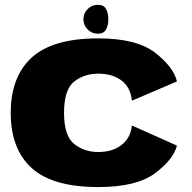

<svg xmlns="http://www.w3.org/2000/svg" viewBox="-20 -752 780 778"><path d="M378 6Q534 6 608.8 -50.5Q683.5 -107 697 -162L514.5 -243.5Q509 -192.5 472 -164.2Q435 -136 378 -136Q322 -136 280.8 -168.5Q239.5 -201 239.5 -294.5Q239.5 -389 280.2 -421.2Q321 -453.5 378 -453.5Q435.5 -453.5 472.2 -426Q509 -398.5 514.5 -344L697 -422Q683.5 -480 608.8 -538.2Q534 -596.5 378 -596.5Q193.5 -596.5 108.5 -518.8Q23.5 -441 23.5 -294.5Q23.5 -148 108.5 -71Q193.5 6 378 6ZM376.5 -615.5Q400.5 -615.5 409.8 -632.8Q419 -650 419 -674Q419 -698 410 -715.2Q401 -732.5 376.5 -732.5Q352 -732.5 335 -715.2Q318 -698 318 -674Q318 -650 335 -632.8Q352 -615.5 376.5 -615.5Z"/></svg>

Font: Anybody SemiExpanded ExtraBold
Style: Regular
Weight: 800
Width: 6
Version: Version 1.113;gftools[0.9.25]